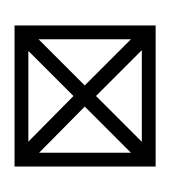

<svg xmlns="http://www.w3.org/2000/svg" viewBox="-5 -229 234 264"><g transform="rotate(-90 112.0 -97.0)"><path d="M15 0V-19H209V0ZM30 0 15 -15 104 -104 116 -86ZM194 0 107 -87 119 -105 209 -15ZM15 0V-194H34V0ZM104 -89V-105H120V-89ZM190 0V-194H209V0ZM105 -90 15 -179 30 -194 117 -108ZM19 -175V-194H209V-175ZM119 -90 107 -108 193 -194 208 -179Z"/></g></svg>

Font: Octagon Variable
Style: Regular
Weight: 400
Designer: Alexander Royter, Emma Schmalisch, Felix Willnauer, Friederike Temme, Greta Wachholz, Jason Tsiakas, Julia Baskal, Julia
Foundry: Type Design @ HAW Hamburg
Version: Version 1.000